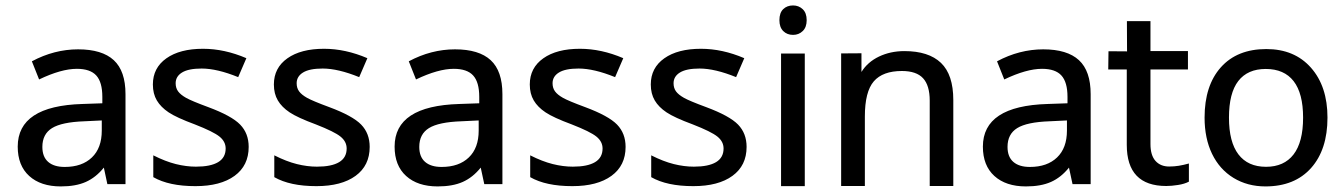

<svg xmlns="http://www.w3.org/2000/svg" viewBox="-20 -667 4814 688"><path d="M364.7 -7.3 352.1 -66.4Q323.7 -31.2 287.6 -15.1Q251.5 1 197.8 1Q126 1 84.7 -36.4Q43.5 -73.7 43.5 -141.6Q43.5 -287.6 275.4 -294.4L346.7 -296.9V-319.8Q346.7 -372.6 325 -396.5Q303.2 -420.4 255.4 -420.4Q199.7 -420.4 120.1 -382.3L94.2 -447.3Q134.3 -468.8 175.8 -479.5Q217.3 -490.2 259.8 -490.2Q345.7 -490.2 387.7 -451.4Q429.7 -412.6 429.7 -329.6V-7.3ZM211.9 -68.8Q273.9 -68.8 309.3 -102.8Q344.7 -136.7 344.7 -199.2V-235.4L282.2 -232.4Q201.2 -229.5 166.5 -208Q131.8 -186.5 131.8 -140.6Q131.8 -105 152.6 -86.9Q173.3 -68.8 211.9 -68.8Z M871.1 -140.6Q871.1 -73.7 820.6 -36.9Q770 0 680.2 0Q585.4 0 529.3 -32.2V-110.4Q572.8 -88.4 610.1 -79.1Q647.5 -69.8 682.1 -69.8Q734.4 -69.8 761.5 -85.9Q788.6 -102.1 788.6 -134.8Q788.6 -159.7 766.6 -177.5Q744.6 -195.3 678.2 -221.2Q612.3 -245.6 584.2 -264.4Q556.2 -283.2 542 -307.1Q527.8 -331.1 527.8 -364.3Q527.8 -423.8 576.2 -458Q624.5 -492.2 707.5 -492.2Q784.2 -492.2 862.8 -458.5L833.5 -390.6Q757.8 -421.4 702.6 -421.4Q655.3 -421.4 632.3 -407.2Q609.4 -393.1 609.4 -368.7Q609.4 -351.6 618.2 -339.6Q627 -327.6 646.7 -316.4Q666.5 -305.2 726.1 -283.2Q810.1 -252 840.6 -220.5Q871.1 -189 871.1 -140.6Z M1304.7 -140.6Q1304.7 -73.7 1254.2 -36.9Q1203.6 0 1113.8 0Q1019 0 962.9 -32.2V-110.4Q1006.3 -88.4 1043.7 -79.1Q1081.1 -69.8 1115.7 -69.8Q1168 -69.8 1195.1 -85.9Q1222.2 -102.1 1222.2 -134.8Q1222.2 -159.7 1200.2 -177.5Q1178.2 -195.3 1111.8 -221.2Q1045.9 -245.6 1017.8 -264.4Q989.7 -283.2 975.6 -307.1Q961.4 -331.1 961.4 -364.3Q961.4 -423.8 1009.8 -458Q1058.1 -492.2 1141.1 -492.2Q1217.8 -492.2 1296.4 -458.5L1267.1 -390.6Q1191.4 -421.4 1136.2 -421.4Q1088.9 -421.4 1065.9 -407.2Q1043 -393.1 1043 -368.7Q1043 -351.6 1051.8 -339.6Q1060.5 -327.6 1080.3 -316.4Q1100.1 -305.2 1159.7 -283.2Q1243.7 -252 1274.2 -220.5Q1304.7 -189 1304.7 -140.6Z M1715.3 -7.3 1702.6 -66.4Q1674.3 -31.2 1638.2 -15.1Q1602.1 1 1548.3 1Q1476.6 1 1435.3 -36.4Q1394 -73.7 1394 -141.6Q1394 -287.6 1626 -294.4L1697.3 -296.9V-319.8Q1697.3 -372.6 1675.5 -396.5Q1653.8 -420.4 1606 -420.4Q1550.3 -420.4 1470.7 -382.3L1444.8 -447.3Q1484.9 -468.8 1526.4 -479.5Q1567.9 -490.2 1610.4 -490.2Q1696.3 -490.2 1738.3 -451.4Q1780.3 -412.6 1780.3 -329.6V-7.3ZM1562.5 -68.8Q1624.5 -68.8 1659.9 -102.8Q1695.3 -136.7 1695.3 -199.2V-235.4L1632.8 -232.4Q1551.8 -229.5 1517.1 -208Q1482.4 -186.5 1482.4 -140.6Q1482.4 -105 1503.2 -86.9Q1523.9 -68.8 1562.5 -68.8Z M2221.7 -140.6Q2221.7 -73.7 2171.1 -36.9Q2120.6 0 2030.8 0Q1936 0 1879.9 -32.2V-110.4Q1923.3 -88.4 1960.7 -79.1Q1998 -69.8 2032.7 -69.8Q2085 -69.8 2112.1 -85.9Q2139.2 -102.1 2139.2 -134.8Q2139.2 -159.7 2117.2 -177.5Q2095.2 -195.3 2028.8 -221.2Q1962.9 -245.6 1934.8 -264.4Q1906.7 -283.2 1892.6 -307.1Q1878.4 -331.1 1878.4 -364.3Q1878.4 -423.8 1926.8 -458Q1975.1 -492.2 2058.1 -492.2Q2134.8 -492.2 2213.4 -458.5L2184.1 -390.6Q2108.4 -421.4 2053.2 -421.4Q2005.9 -421.4 1982.9 -407.2Q1960 -393.1 1960 -368.7Q1960 -351.6 1968.8 -339.6Q1977.5 -327.6 1997.3 -316.4Q2017.1 -305.2 2076.7 -283.2Q2160.6 -252 2191.2 -220.5Q2221.7 -189 2221.7 -140.6Z M2655.3 -140.6Q2655.3 -73.7 2604.7 -36.9Q2554.2 0 2464.4 0Q2369.6 0 2313.5 -32.2V-110.4Q2356.9 -88.4 2394.3 -79.1Q2431.6 -69.8 2466.3 -69.8Q2518.6 -69.8 2545.7 -85.9Q2572.8 -102.1 2572.8 -134.8Q2572.8 -159.7 2550.8 -177.5Q2528.8 -195.3 2462.4 -221.2Q2396.5 -245.6 2368.4 -264.4Q2340.3 -283.2 2326.2 -307.1Q2312 -331.1 2312 -364.3Q2312 -423.8 2360.4 -458Q2408.7 -492.2 2491.7 -492.2Q2568.4 -492.2 2647 -458.5L2617.7 -390.6Q2542 -421.4 2486.8 -421.4Q2439.5 -421.4 2416.5 -407.2Q2393.6 -393.1 2393.6 -368.7Q2393.6 -351.6 2402.3 -339.6Q2411.1 -327.6 2430.9 -316.4Q2450.7 -305.2 2510.3 -283.2Q2594.2 -252 2624.8 -220.5Q2655.3 -189 2655.3 -140.6Z M2863.8 0H2778.8V-475.1H2863.8ZM2772.9 -594.7Q2772.9 -621.1 2786.6 -634.3Q2800.3 -647.5 2821.8 -647.5Q2842.3 -647.5 2856.4 -634Q2870.6 -620.6 2870.6 -594.7Q2870.6 -569.3 2856.4 -555.7Q2842.3 -542 2821.8 -542Q2800.3 -542 2786.6 -555.7Q2772.9 -569.3 2772.9 -594.7Z M3311.5 -0.5V-306.2Q3311.5 -360.8 3287.6 -386.7Q3263.7 -412.6 3211.9 -412.6Q3143.1 -412.6 3111.1 -375.5Q3079.1 -338.4 3079.1 -249.5V-0.5H2994.1V-475.6L3066.9 -476.1V-409.2Q3088.9 -444.8 3129.9 -464.4Q3170.9 -483.9 3220.7 -483.9Q3307.6 -483.9 3351.8 -441.7Q3396 -399.4 3396 -308.6V-0.5Z M3823.2 -7.3 3810.5 -66.4Q3782.2 -31.2 3746.1 -15.1Q3710 1 3656.2 1Q3584.5 1 3543.2 -36.4Q3502 -73.7 3502 -141.6Q3502 -287.6 3733.9 -294.4L3805.2 -296.9V-319.8Q3805.2 -372.6 3783.4 -396.5Q3761.7 -420.4 3713.9 -420.4Q3658.2 -420.4 3578.6 -382.3L3552.7 -447.3Q3592.8 -468.8 3634.3 -479.5Q3675.8 -490.2 3718.3 -490.2Q3804.2 -490.2 3846.2 -451.4Q3888.2 -412.6 3888.2 -329.6V-7.3ZM3670.4 -68.8Q3732.4 -68.8 3767.8 -102.8Q3803.2 -136.7 3803.2 -199.2V-235.4L3740.7 -232.4Q3659.7 -229.5 3625 -208Q3590.3 -186.5 3590.3 -140.6Q3590.3 -105 3611.1 -86.9Q3631.8 -68.8 3670.4 -68.8Z M4169.4 -70.3Q4187.5 -70.3 4204.1 -73Q4220.7 -75.7 4240.2 -81.1V-16.1Q4224.6 -7.8 4201.2 -4.2Q4177.7 -0.5 4159.2 -0.5Q4017.6 -0.5 4017.6 -147.9V-418H3951.2L3952.1 -483.4L4018.6 -482.9L4018.1 -591.3H4102.5V-483.9H4236.8V-418H4102.5V-150.9Q4102.5 -110.4 4120.6 -90.3Q4138.7 -70.3 4169.4 -70.3Z M4736.8 -245.6Q4736.8 -130.9 4678 -64.9Q4619.1 1 4514.6 1Q4450.2 1 4400.1 -29.5Q4350.1 -60.1 4323.2 -115.7Q4296.4 -171.4 4296.4 -245.6Q4296.4 -360.4 4354.7 -425.8Q4413.1 -491.2 4517.6 -491.2Q4618.7 -491.2 4677.7 -424.3Q4736.8 -357.4 4736.8 -245.6ZM4383.8 -245.6Q4383.8 -158.2 4417.7 -113.8Q4451.7 -69.3 4516.6 -69.3Q4581.1 -69.3 4615.2 -113.5Q4649.4 -157.7 4649.4 -245.6Q4649.4 -332.5 4615.5 -376.2Q4581.5 -419.9 4515.6 -419.9Q4450.7 -419.9 4417.2 -376.7Q4383.8 -333.5 4383.8 -245.6Z"/></svg>

Font: XL-Viking
Style: Regular
Weight: 400
Foundry: Ascender Corporation
Version: Version 1.10 March 23, 2015